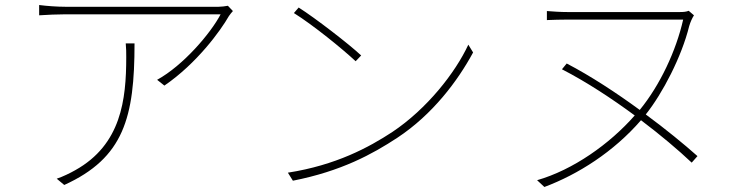

<svg xmlns="http://www.w3.org/2000/svg" viewBox="-20 -719 3000 765"><path d="M481 -546C483 -526 483 -508 483 -491C483 -322 463 -143 280 -41C261 -30 228 -14 206 -7L236 18C474 -90 516 -252 516 -546ZM888 -696C878 -694 861 -692 851 -692H241C208 -692 167 -695 136 -699V-658C167 -660 208 -662 241 -662H859C820 -587 710 -458 606 -401L635 -378C764 -466 859 -597 892 -655C897 -663 903 -669 908 -675Z M1170 -689 1151 -667C1228 -619 1347 -522 1397 -475L1419 -498C1371 -543 1235 -648 1170 -689ZM1127 -31 1147 1C1340 -37 1464 -105 1563 -170C1704 -263 1804 -397 1865 -510L1846 -541C1794 -429 1681 -285 1543 -193C1450 -132 1319 -61 1127 -31Z M2759 -97C2705 -145 2633 -204 2553 -263C2620 -347 2696 -493 2726 -615C2731 -632 2738 -647 2745 -658L2724 -676C2714 -672 2704 -671 2688 -671H2243C2211 -671 2185 -673 2159 -675V-639C2185 -640 2211 -641 2243 -641H2702C2674 -517 2610 -380 2529 -281C2436 -349 2334 -416 2238 -466L2219 -443C2318 -392 2418 -326 2509 -259C2409 -145 2263 -42 2120 -1L2149 26C2283 -24 2425 -114 2534 -240C2612 -181 2682 -122 2736 -71Z"/></svg>

Font: Noto Sans CJK Thin
Style: Regular
Weight: 100
Designer: Ryoko NISHIZUKA (kana & ideographs); Paul D. Hunt (Latin, Greek & Cyrillic); Wenlong ZHANG (bopomofo); Sandoll Communica
Foundry: Adobe Systems Incorporated
Version: Version 1.000;PS 1;hotconv 1.0.78;makeotf.lib2.5.61930